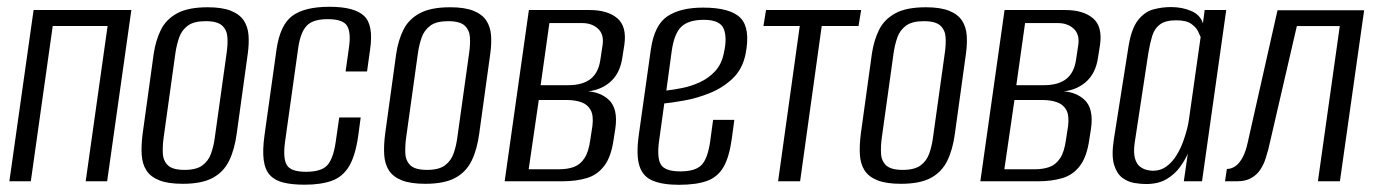

<svg xmlns="http://www.w3.org/2000/svg" viewBox="-20 -524 3981 555"><path d="M7.1 0 77.1 -495H359.7L289.7 0H227.7L291 -448.8H132.4L69.1 0Z M508.3 7.3Q466.2 7.3 440.9 -2.6Q415.6 -12.5 403.4 -31.1Q391.3 -49.7 389.6 -76.6Q387.9 -103.6 392.4 -138L424.4 -369.4Q430.2 -407.7 445.1 -437.9Q460 -468 492 -485.5Q523.9 -503 580.3 -503Q622.3 -503 647.6 -492.8Q672.9 -482.6 684.8 -464.5Q696.6 -446.3 698.4 -422.2Q700.2 -398 696.3 -369.4L664.3 -138.2Q658.3 -92.4 642.5 -59.8Q626.7 -27.1 595.1 -9.9Q563.5 7.3 508.3 7.3ZM513.5 -32.9Q547.7 -32.9 565.2 -46Q582.8 -59.2 590.2 -80.5Q597.6 -101.7 600.7 -124.8L635.2 -371.6Q638.6 -395 637.4 -415.7Q636.3 -436.5 622.5 -449.7Q608.7 -462.8 574.5 -462.8Q540.3 -462.8 522.7 -449.7Q505.2 -436.5 497.9 -415.7Q490.7 -395 487.2 -371.6L452.8 -124.8Q449.7 -101.7 450.7 -80.5Q451.7 -59.2 465.5 -46Q479.3 -32.9 513.5 -32.9Z M860.6 9.9Q824.9 9.9 799.9 3.9Q775 -2.1 760.6 -17.5Q746.1 -32.9 742.3 -61.2Q738.5 -89.6 744.7 -134L779.4 -381.5Q789.7 -452 825 -478.2Q860.3 -504.4 932.6 -504.4Q1004.2 -504.4 1032.2 -478.2Q1060.2 -452 1049.9 -381.5L1041 -317.5H979L988.7 -386.6Q995 -429.9 983.3 -449.3Q971.6 -468.6 927.3 -468.6Q884 -468.6 866.3 -449.3Q848.5 -429.9 842.2 -386.6L803.8 -113Q797.5 -65.3 809.4 -46.4Q821.2 -27.4 864.5 -27.4Q908.8 -27.4 926.1 -46.4Q943.3 -65.3 950.3 -113L960.6 -184.5H1022.6L1015.9 -134.2Q1007.7 -74.9 989.4 -44Q971.1 -13.1 939.5 -1.6Q907.9 9.9 860.6 9.9Z M1209.3 7.3Q1167.2 7.3 1141.9 -2.6Q1116.6 -12.5 1104.4 -31.1Q1092.3 -49.7 1090.6 -76.6Q1088.9 -103.6 1093.4 -138L1125.4 -369.4Q1131.2 -407.7 1146.1 -437.9Q1161 -468 1193 -485.5Q1224.9 -503 1281.3 -503Q1323.3 -503 1348.6 -492.8Q1373.9 -482.6 1385.8 -464.5Q1397.6 -446.3 1399.4 -422.2Q1401.2 -398 1397.3 -369.4L1365.3 -138.2Q1359.3 -92.4 1343.5 -59.8Q1327.7 -27.1 1296.1 -9.9Q1264.5 7.3 1209.3 7.3ZM1214.5 -32.9Q1248.7 -32.9 1266.2 -46Q1283.8 -59.2 1291.2 -80.5Q1298.6 -101.7 1301.7 -124.8L1336.2 -371.6Q1339.6 -395 1338.4 -415.7Q1337.3 -436.5 1323.5 -449.7Q1309.7 -462.8 1275.5 -462.8Q1241.3 -462.8 1223.7 -449.7Q1206.2 -436.5 1198.9 -415.7Q1191.7 -395 1188.2 -371.6L1153.8 -124.8Q1150.7 -101.7 1151.7 -80.5Q1152.7 -59.2 1166.5 -46Q1180.3 -32.9 1214.5 -32.9Z M1438.8 0 1508.8 -495H1684.5Q1736.3 -495 1764.3 -471.3Q1792.3 -447.5 1784.8 -394.7L1779.1 -358.4Q1772.4 -310.7 1742.2 -285.6Q1712 -260.4 1667.6 -259V-260.5Q1713.4 -260.5 1740.1 -235.2Q1766.8 -209.8 1758.8 -153L1754 -122.2Q1747 -71.6 1727.1 -45.2Q1707.3 -18.7 1676.7 -9.4Q1646.1 0 1605.5 0ZM1508.2 -34.7H1595.9Q1620.4 -34.7 1638.8 -41.4Q1657.2 -48.1 1669.4 -66.6Q1681.7 -85 1686.5 -121.1L1692.4 -159.6Q1696.2 -190 1687.3 -206.1Q1678.4 -222.2 1660.3 -228.5Q1642.2 -234.9 1618.6 -234.9H1537.4ZM1542.8 -277.8H1623.3Q1664.4 -277.8 1687.5 -296.1Q1710.5 -314.4 1715.7 -353L1722 -394.8Q1726.1 -425.1 1708.5 -441.2Q1690.9 -457.3 1662.8 -457.3H1568.1Z M1942.6 10.2Q1895.3 10.2 1866.7 -1.8Q1838.1 -13.7 1828.3 -44.6Q1818.5 -75.5 1826.4 -133.1L1861.4 -381.5Q1871.7 -452 1909.3 -477Q1947 -502 2012 -502Q2091.5 -502 2120.6 -472Q2149.7 -442 2135.2 -367.9Q2126.3 -323.9 2097.5 -296.8Q2068.8 -269.7 2031.3 -254.8Q1993.9 -239.8 1958.1 -233.5Q1922.4 -227.1 1900.2 -225L1885.5 -119.1Q1878.2 -68.5 1890.3 -48.5Q1902.3 -28.6 1946.5 -28.6Q1990.8 -28.6 2008.6 -47.8Q2026.3 -67.1 2033.2 -117.7L2041.3 -177.6H2102.7L2095.7 -125.6Q2088.5 -71.2 2071.8 -41.9Q2055.1 -12.6 2024.2 -1.2Q1993.2 10.2 1942.6 10.2ZM1906.1 -262.3Q1925.8 -264.4 1951.5 -269.5Q1977.2 -274.5 2002.4 -286Q2027.5 -297.5 2046.5 -317.5Q2065.5 -337.6 2072 -369Q2082.6 -413.8 2072.2 -440.2Q2061.8 -466.7 2014.7 -466.7Q1971 -466.7 1949.9 -447.2Q1928.8 -427.6 1921.6 -375.8Z M2229.2 0 2291.8 -448.8H2186.8L2194.3 -495H2469.2L2461.7 -448.8H2355.3L2292.8 0Z M2584.3 7.3Q2542.2 7.3 2516.9 -2.6Q2491.6 -12.5 2479.4 -31.1Q2467.3 -49.7 2465.6 -76.6Q2463.9 -103.6 2468.4 -138L2500.4 -369.4Q2506.2 -407.7 2521.1 -437.9Q2536 -468 2568 -485.5Q2599.9 -503 2656.3 -503Q2698.3 -503 2723.6 -492.8Q2748.9 -482.6 2760.8 -464.5Q2772.6 -446.3 2774.4 -422.2Q2776.2 -398 2772.3 -369.4L2740.3 -138.2Q2734.3 -92.4 2718.5 -59.8Q2702.7 -27.1 2671.1 -9.9Q2639.5 7.3 2584.3 7.3ZM2589.5 -32.9Q2623.7 -32.9 2641.2 -46Q2658.8 -59.2 2666.2 -80.5Q2673.6 -101.7 2676.7 -124.8L2711.2 -371.6Q2714.6 -395 2713.4 -415.7Q2712.3 -436.5 2698.5 -449.7Q2684.7 -462.8 2650.5 -462.8Q2616.3 -462.8 2598.7 -449.7Q2581.2 -436.5 2573.9 -415.7Q2566.7 -395 2563.2 -371.6L2528.8 -124.8Q2525.7 -101.7 2526.7 -80.5Q2527.7 -59.2 2541.5 -46Q2555.3 -32.9 2589.5 -32.9Z M2813.8 0 2883.8 -495H3059.5Q3111.3 -495 3139.3 -471.3Q3167.3 -447.5 3159.8 -394.7L3154.1 -358.4Q3147.4 -310.7 3117.2 -285.6Q3087 -260.4 3042.6 -259V-260.5Q3088.4 -260.5 3115.1 -235.2Q3141.8 -209.8 3133.8 -153L3129 -122.2Q3122 -71.6 3102.1 -45.2Q3082.3 -18.7 3051.7 -9.4Q3021.1 0 2980.5 0ZM2883.2 -34.7H2970.9Q2995.4 -34.7 3013.8 -41.4Q3032.2 -48.1 3044.4 -66.6Q3056.7 -85 3061.5 -121.1L3067.4 -159.6Q3071.2 -190 3062.3 -206.1Q3053.4 -222.2 3035.3 -228.5Q3017.2 -234.9 2993.6 -234.9H2912.4ZM2917.8 -277.8H2998.3Q3039.4 -277.8 3062.5 -296.1Q3085.5 -314.4 3090.7 -353L3097 -394.8Q3101.1 -425.1 3083.5 -441.2Q3065.9 -457.3 3037.8 -457.3H2943.1Z M3292.3 8Q3278.1 8 3259.1 4.9Q3240.1 1.8 3224.2 -10.1Q3208.2 -22 3200.3 -48.1Q3192.4 -74.2 3199.7 -121L3241.5 -386Q3249.9 -440.7 3269.4 -465.5Q3288.9 -490.3 3314.2 -496.9Q3339.5 -503.6 3364.6 -503.6Q3397.5 -503.6 3423.8 -492.1Q3450.2 -480.5 3457.2 -456.2L3462.2 -495H3524.6L3454.6 0H3402L3413.5 -79.8Q3405.5 -61.3 3390.8 -41Q3376.1 -20.7 3352.3 -6.3Q3328.4 8 3292.3 8ZM3312.5 -30.4Q3334.9 -30.4 3351.7 -42.8Q3368.5 -55.2 3380.3 -74.2Q3392.1 -93.2 3399.8 -114.2Q3407.5 -135.2 3411.7 -152.7Q3415.9 -170.2 3416.9 -179.3L3450.6 -417.1Q3448.6 -422.4 3443 -433.7Q3437.5 -445 3423.4 -455.1Q3409.4 -465.3 3379.8 -465.3Q3349 -465.3 3333.1 -453.4Q3317.2 -441.6 3310.8 -420.8Q3304.4 -399.9 3299.6 -371.8L3259.9 -110.9Q3256.1 -83.5 3260.6 -67Q3265.1 -50.4 3274.6 -42.9Q3284.2 -35.4 3294.6 -32.9Q3305.1 -30.4 3312.5 -30.4Z M3521.1 0 3526.4 -35.6Q3539.8 -35.6 3551.4 -43.9Q3562.9 -52.2 3571.9 -68.9Q3580.9 -85.7 3586.3 -110.4L3672.8 -494.3H3923.2L3853.2 0H3789.6L3852.8 -448.7H3728.7L3646.3 -92.5Q3643 -80.2 3637.9 -64.3Q3632.7 -48.5 3623.2 -33.8Q3613.7 -19.2 3597.3 -9.6Q3581 0 3556 0Z"/></svg>

Font: Alumni Sans SC Thin
Style: Italic
Weight: 100
Italic angle: -8°
Designer: Robert E. Leuschke
Foundry: Robert E. Leuschke
Version: Version 1.016